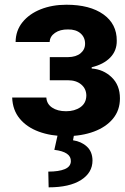

<svg xmlns="http://www.w3.org/2000/svg" viewBox="-20 -573 534 823"><path d="M32.2 -154.8H178.7Q180.2 -127.4 203.4 -111.8Q226.6 -96.2 263.2 -96.2Q299.8 -96.2 324.7 -113.5Q349.6 -130.9 350.1 -163.6Q349.6 -192.9 328.1 -210.9Q306.6 -229 271.5 -229H193.4V-328.1H271.5Q306.2 -328.6 325.4 -344.7Q344.7 -360.8 344.7 -385.7Q344.7 -413.1 325 -430.2Q305.2 -447.3 271.5 -446.8Q237.8 -447.3 215.8 -432.1Q193.8 -417 192.9 -393.1H46.9Q47.4 -441.9 76.4 -477.8Q105.5 -513.7 154.5 -533.2Q203.6 -552.7 264.6 -552.7Q365.2 -552.7 423.1 -511.5Q481 -470.2 480.5 -398.4Q481 -355.5 452.4 -326.2Q423.8 -296.9 373 -284.7V-279.3Q422.9 -275.9 458.5 -241.9Q494.1 -208 494.1 -151.4Q494.1 -100.6 464.4 -64.5Q434.6 -28.3 382.6 -9Q330.6 10.3 263.7 10.7Q197.8 10.3 146.2 -8.8Q94.7 -27.8 64.5 -64.5Q34.2 -101.1 32.2 -154.8ZM229 -2.9H298.8L293 28.3Q329.1 33.7 352.5 55.4Q376 77.1 376.5 114.7Q376.5 167.5 327.1 198.7Q277.8 230 188.5 230L187 162.6Q232.4 162.6 257.8 151.9Q283.2 141.1 283.7 118.2Q285.2 78.1 212.9 69.3Z"/></svg>

Font: Inter Tight
Style: Bold
Weight: 700
Designer: Rasmus Andersson
Foundry: rsms
Version: Version 3.004; ttfautohint (v1.8.4.7-5d5b)